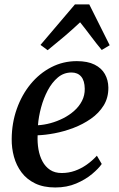

<svg xmlns="http://www.w3.org/2000/svg" viewBox="-20 -839 540 870"><path d="M441 -96Q427 -75.5 397.2 -50.5Q367.5 -25.5 325.2 -7.5Q283 10.5 230.5 10.5Q177 10.5 139 -8Q101 -26.5 77.5 -58Q54 -89.5 43.2 -128.8Q32.5 -168 33 -209.5Q33.5 -281.5 56 -345.2Q78.5 -409 118.5 -457.8Q158.5 -506.5 212 -534.2Q265.5 -562 328 -562Q377 -562 408.5 -546.2Q440 -530.5 455.2 -503.5Q470.5 -476.5 471 -442.5Q471.5 -396.5 449.8 -361.2Q428 -326 391.8 -300.8Q355.5 -275.5 312.5 -259.2Q269.5 -243 227 -235Q184.5 -227 150.5 -226Q149 -193 154.2 -162.5Q159.5 -132 172.5 -107.8Q185.5 -83.5 207 -69.2Q228.5 -55 259.5 -55Q291 -55 319.2 -65Q347.5 -75 372.8 -92.8Q398 -110.5 419 -133.5ZM304 -510.5Q269 -510.5 242.2 -488Q215.5 -465.5 196.5 -429.8Q177.5 -394 166.2 -352.2Q155 -310.5 152 -271.5Q179.5 -273 209 -281Q238.5 -289 266.2 -303Q294 -317 316.2 -336.8Q338.5 -356.5 351.5 -381.8Q364.5 -407 364 -437Q363.5 -473.5 347.8 -492Q332 -510.5 304 -510.5ZM196 -611.5 163.5 -635.5 319.5 -819H384.5L477 -634L441 -612.5Q416 -642.5 392.5 -674Q369 -705.5 343 -738Q309 -706 271.8 -674.2Q234.5 -642.5 196 -611.5Z"/></svg>

Font: Merriweather 36pt Medium
Style: Italic
Weight: 500
Italic angle: -7.8°
Version: Version 2.101